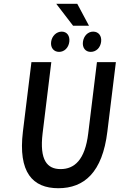

<svg xmlns="http://www.w3.org/2000/svg" viewBox="-20 -982 632 1014"><path d="M101 -287C75 -72 152 12 288 12C425 12 521 -72 547 -287L592 -654H492L446 -278C429 -136 372 -89 300 -89C229 -89 188 -136 205 -278L251 -654H146ZM388 -962H277L366 -846H450ZM459 -708C488 -708 510 -730 514 -761C518 -792 501 -815 472 -815C444 -815 422 -792 418 -761C414 -730 431 -708 459 -708ZM292 -708C320 -708 342 -730 346 -761C350 -792 334 -815 306 -815C278 -815 254 -792 250 -761C246 -730 264 -708 292 -708Z"/></svg>

Font: Falling Sky
Style: CondObl
Weight: 400
Designer: Paul D. Hunt
Foundry: Adobe Systems Incorporated
Version: Version 1.02